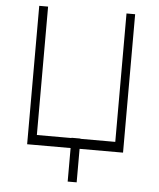

<svg xmlns="http://www.w3.org/2000/svg" viewBox="-60 -778 832 1005"><g transform="rotate(5 356.5 -275.5)"><path d="M105.1 0V-727.3H151.6V-52.6H333.5V-54H380.7V-52.6H563.6V-727.3H609V0H380.7V176.1H333.5V0Z"/></g></svg>

Font: Inter Extra Light BETA
Style: Regular
Weight: 200
Designer: Rasmus Andersson
Foundry: rsms
Version: Version 3.011;git-f93a4a705